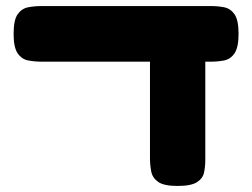

<svg xmlns="http://www.w3.org/2000/svg" viewBox="-20 -606 834 635"><path d="M118 -402Q95 -402 73.5 -406Q52 -410 38.5 -429.5Q25 -449 25 -494Q25 -540 38.5 -559Q52 -578 73.5 -582Q95 -586 117 -586H677Q700 -586 721 -582Q742 -578 755.5 -559Q769 -540 769 -494Q769 -449 755.5 -429.5Q742 -410 721 -406Q700 -402 676 -402ZM567 9Q522 9 503 -4.5Q484 -18 480 -39.5Q476 -61 476 -84V-451L659 -434V-77Q659 -56 655 -36Q651 -16 631.5 -3.5Q612 9 567 9Z"/></svg>

Font: Fredoka Expanded
Style: Bold
Weight: 700
Width: 7
Designer: Ben Nathan
Foundry: Milena B. Brandão, Ben Nathan
Version: Version 2.001